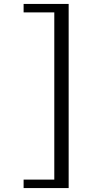

<svg xmlns="http://www.w3.org/2000/svg" viewBox="-20 -773 449 976"><path d="M100 -753H329V183H100V140H256V-710H100Z"/></svg>

Font: Tiro Kannada
Style: Italic
Weight: 400
Italic angle: -11°
Designer: Kannada: John Hudson & Fiona Ross, assisted by Kaja Sojewska. Latin: John Hudson with Paul Hanslow, assisted by Kaja Soj
Foundry: Tiro Typeworks Ltd.
Version: Version 1.52